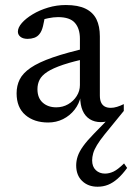

<svg xmlns="http://www.w3.org/2000/svg" viewBox="-20 -466 514 746"><path d="M461 -35 386 57Q367.5 80 356.8 97.8Q346 115.5 342 130Q338 144.5 338 157Q338 181.5 352.2 195Q366.5 208.5 388 208.5Q404 208.5 420.8 200.8Q437.5 193 462 169L474 186.5Q455 212.5 436.8 228.5Q418.5 244.5 399.8 252Q381 259.5 359 259.5Q322.5 259.5 299.2 237.2Q276 215 276 176.5Q276 159 282 141Q288 123 303.2 101.8Q318.5 80.5 345 53.5L404 -7L409.5 1Q400 5 390.5 6.8Q381 8.5 372 8.5Q347 8.5 328.8 -3Q310.5 -14.5 301 -36.5Q291.5 -58.5 291.5 -90L294.5 -94Q288 -63 269.8 -39.8Q251.5 -16.5 225 -3.2Q198.5 10 167 10Q112.5 10 78.5 -19.2Q44.5 -48.5 44.5 -103.5Q44.5 -133 56.5 -157.2Q68.5 -181.5 99 -202.5Q129.5 -223.5 184.8 -242.8Q240 -262 326 -281.5L328.5 -241Q265.5 -228 225.5 -214.5Q185.5 -201 163.8 -186.8Q142 -172.5 133.8 -156Q125.5 -139.5 125.5 -119.5Q125.5 -85.5 146 -67.2Q166.5 -49 198.5 -49Q224 -49 244.8 -61Q265.5 -73 278 -92.8Q290.5 -112.5 290.5 -135.5V-315.5Q290.5 -355 271 -377.2Q251.5 -399.5 205.5 -399.5Q188 -399.5 167.2 -395.2Q146.5 -391 127.5 -382L155 -407.5Q152 -384.5 147 -364.2Q142 -344 133.5 -334Q125.5 -323.5 113.2 -319.2Q101 -315 87.5 -315Q69.5 -315 59.5 -323Q49.5 -331 49.5 -343Q49.5 -359 65 -376.8Q80.5 -394.5 107 -410.5Q133.5 -426.5 166.8 -436.5Q200 -446.5 236 -446.5Q283.5 -446.5 312.5 -432.2Q341.5 -418 354.8 -391Q368 -364 368 -324.5V-95Q368 -78.5 372.8 -68Q377.5 -57.5 387 -52.2Q396.5 -47 410.5 -47Q422 -47 435 -51Q448 -55 461 -61.5Z"/></svg>

Font: Newsreader 16pt 16pt
Style: Regular
Weight: 400
Version: Version 1.003